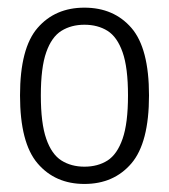

<svg xmlns="http://www.w3.org/2000/svg" viewBox="-20 -766 430 489"><path d="M195 -297.5Q120.5 -297.5 75.8 -349.8Q31 -402 31 -523Q31 -643.5 75.8 -695Q120.5 -746.5 195 -746.5Q270 -746.5 314.8 -694.8Q359.5 -643 359.5 -523Q359.5 -402.5 314.8 -350Q270 -297.5 195 -297.5ZM195 -341.5Q229 -341.5 253.8 -357.2Q278.5 -373 292.2 -412.5Q306 -452 306 -523Q306 -594 292.2 -633Q278.5 -672 253.8 -687.5Q229 -703 195 -703Q161.5 -703 136.5 -687.5Q111.5 -672 97.8 -633Q84 -594 84 -523Q84 -452 97.8 -412.5Q111.5 -373 136.5 -357.2Q161.5 -341.5 195 -341.5Z"/></svg>

Font: Encode Sans Condensed Light
Style: Regular
Weight: 300
Width: 3
Designer: Multiple Designers
Foundry: Impallari Type
Version: Version 3.000; ttfautohint (v1.8.3) -l 8 -r 50 -G 200 -x 14 